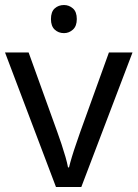

<svg xmlns="http://www.w3.org/2000/svg" viewBox="-20 -745 548 765"><path d="M235 -725Q255 -725 270.5 -711.5Q286 -698 286 -669Q286 -641 270.5 -627Q255 -613 235 -613Q213 -613 198 -627Q183 -641 183 -669Q183 -698 198 -711.5Q213 -725 235 -725ZM203 0 0 -536H94L208 -220Q216 -198 225 -171Q234 -144 241 -119.5Q248 -95 251 -78H255Q259 -95 266.5 -120Q274 -145 283.5 -172Q293 -199 300 -220L414 -536H508L304 0Z"/></svg>

Font: binaryhoriontal115
Style: Book
Weight: 400
Designer: Jelle Bosma - Monotype Design Team
Foundry: Monotype Imaging Inc.
Version: Version 2.003